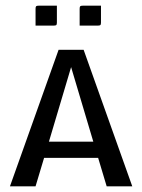

<svg xmlns="http://www.w3.org/2000/svg" viewBox="-20 -655 500 675"><path d="M260 -565V-624Q260 -631 262 -633Q264 -635 271 -635H335V-576Q335 -569 333 -567Q331 -565 324 -565ZM105 -565V-624Q105 -631 107 -633Q109 -635 116 -635H180V-576Q180 -569 178 -567Q176 -565 169 -565ZM15 0 186 -480H274L445 0H355L325 -100H135L105 0ZM152 -157H308L230 -419Z"/></svg>

Font: Glametrix
Style: Bold
Weight: 700
Designer: gluk
Foundry: gluk
Version: Version 0.40